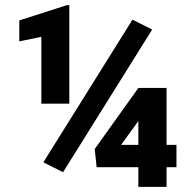

<svg xmlns="http://www.w3.org/2000/svg" viewBox="-20 -728 749 748"><path d="M250 -324.2H141.1V-584.5L55.2 -566.9V-648.4L240.7 -708H250ZM225.6 -57.1 148.9 -95.7 496.1 -651.4 572.8 -612.8ZM628.9 -163.6H667.5V-76.7H628.9V0H519V-76.7H356.4L349.1 -147.5L519 -385.3H628.9ZM451.7 -163.6H519V-256.8L511.2 -245.6Z"/></svg>

Font: Roboto
Style: Regular
Weight: 900
Designer: Google
Version: Version 2.001171; 2014